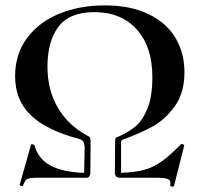

<svg xmlns="http://www.w3.org/2000/svg" viewBox="-20 -659 741 712"><path d="M654 -125Q657 -125 660.5 -123Q664 -121 663 -119L625 32Q624 33 621 33Q617 33 613.5 31.5Q610 30 611 28Q612 25 612 19Q612 8 600 4Q588 0 554 0H423Q415 0 410.5 -5Q406 -10 406 -18L407 -135Q407 -145 409 -147.5Q411 -150 423 -154Q456 -169 481.5 -189.5Q507 -210 526 -254.5Q545 -299 545 -373Q545 -486 487 -550Q429 -614 330 -614Q237 -614 196.5 -559.5Q156 -505 156 -412Q156 -326 194 -260.5Q232 -195 302 -157Q311 -153 313.5 -148.5Q316 -144 316 -133L315 -18Q315 -11 311.5 -5.5Q308 0 302 0H122Q98 0 88 2.5Q78 5 74.5 10Q71 15 65 29Q65 31 62 31Q59 31 56 29.5Q53 28 53 26L95 -122Q95 -124 99 -124Q102 -124 104.5 -123Q107 -122 108 -120Q121 -71 165.5 -46Q210 -21 292 -18L294 -116Q292 -129 288.5 -134.5Q285 -140 273 -144Q154 -175 95 -231Q36 -287 36 -377Q36 -458 80 -517.5Q124 -577 199.5 -608Q275 -639 368 -639Q464 -639 531 -606.5Q598 -574 631 -518Q664 -462 664 -391Q664 -315 628.5 -265.5Q593 -216 547 -190.5Q501 -165 440 -143Q434 -141 431.5 -138.5Q429 -136 429 -132V-18Q480 -20 514 -29Q548 -38 579 -60Q610 -82 651 -124Q652 -125 654 -125Z"/></svg>

Font: Cormorant Upright
Style: Bold
Weight: 700
Designer: Christian Thalmann (Catharsis Fonts)
Foundry: Catharsis Fonts
Version: Version 3.302